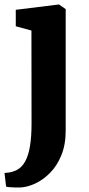

<svg xmlns="http://www.w3.org/2000/svg" viewBox="-28 -589 396 852"><path d="M60.5 243Q49 243 36.2 242.8Q23.5 242.5 13.5 241.5Q3.5 240.5 -1 239L-8 178.5Q-1.5 178.5 12.5 176.5Q26.5 174.5 42.5 167.5Q68 155.5 83.2 128.2Q98.5 101 105.2 58.5Q112 16 112 -40L111.5 -453.5L42 -472.5V-545.5L232 -569H234L263.5 -548.5V-9Q263.5 53 244.2 100Q225 147 194 178.2Q163 209.5 127.5 225.8Q92 242 60.5 243Z"/></svg>

Font: Merriweather ExtraBold
Style: Regular
Weight: 800
Version: Version 2.100